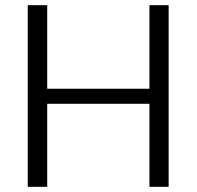

<svg xmlns="http://www.w3.org/2000/svg" viewBox="-20 -720 758 740"><path d="M87 -700H162V-378H556V-700H630V0H556V-320H162V0H87Z"/></svg>

Font: Pathway Extreme 8pt Thin 12pt Light
Style: Regular
Weight: 300
Version: Version 1.001;gftools[0.9.26]